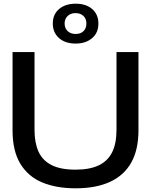

<svg xmlns="http://www.w3.org/2000/svg" viewBox="-20 -1011 818 1040"><path d="M389 9Q286 9 209.5 -22.5Q133 -54 90.5 -123.5Q48 -193 48 -305V-729H167V-307Q167 -238 188.5 -190Q210 -142 259 -117Q308 -92 389 -92Q465 -92 514 -115Q563 -138 587 -185.5Q611 -233 611 -307V-729H730V-305Q730 -200 691 -130.5Q652 -61 576 -26Q500 9 389 9ZM390 -775Q333 -775 299.5 -805Q266 -835 266 -883Q266 -934 300.5 -962.5Q335 -991 390 -991Q446 -991 479.5 -962Q513 -933 513 -883Q513 -833 478.5 -804Q444 -775 390 -775ZM390 -827Q417 -827 432.5 -842.5Q448 -858 448 -884Q448 -909 432 -924.5Q416 -940 389 -940Q362 -940 346 -924Q330 -908 330 -884Q330 -858 346.5 -842.5Q363 -827 390 -827Z"/></svg>

Font: Mona Sans Expanded Medium
Style: Regular
Weight: 500
Width: 7
Designer: Deni Anggara
Foundry: GitHub
Version: Version 2.000